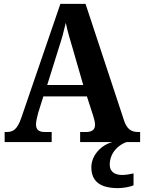

<svg xmlns="http://www.w3.org/2000/svg" viewBox="-20 -734 744 992"><path d="M4 0H247V-52H211C179 -52 166 -66 166 -91C166 -108 173 -134 177 -150L204 -236H429L461 -137C465 -124 471 -105 471 -89C471 -62 452 -52 425 -52H394V0H561C505 14 452 67 452 130C452 205 500 238 590 238C610 238 651 233 670 223V162C648 167 628 170 611 170C574 170 547 154 547 117C547 54 594 13 634 0H704V-52H694C658 -52 636 -67 621 -111L422 -714H292L90 -125C69 -65 48 -52 15 -52H4ZM224 -295 284 -487C299 -532 310 -573 320 -616C329 -572 342 -529 356 -482L410 -295Z"/></svg>

Font: Noto Serif Ethiopic SemiCondensed
Style: Bold
Weight: 700
Width: 4
Designer: Monotype Design Team
Foundry: Monotype Imaging Inc.
Version: Version 2.102